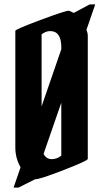

<svg xmlns="http://www.w3.org/2000/svg" viewBox="-20 -819 471 877"><path d="M50 -146V-678Q50 -685 164 -727.5Q278 -770 294 -770Q297 -770 317 -760L390 -799H415L375 -683Q381 -668 381 -655V-93Q381 -85 271.5 -42.5Q162 0 140 0L64 38H42L74 -55Q50 -96 50 -146ZM209 -677Q189 -677 170 -662V-333L260 -594V-603Q260 -677 209 -677ZM179 -116Q192 -92 216 -92Q240 -92 260 -108V-350Z"/></svg>

Font: Pirata One
Style: Regular
Weight: 400
Designer: Rodrigo Fuenzalida, Nicolas Massi
Foundry: Rodrigo Fuenzalida, Nicolas Massi
Version: Version 1.001